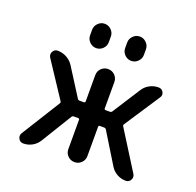

<svg xmlns="http://www.w3.org/2000/svg" viewBox="-129 -900 1036 1015"><g transform="rotate(20 389.0 -393.0)"><path d="M337.9 -491.2Q337.9 -513.7 353.5 -529.3Q369.1 -544.9 391.6 -544.9Q414.1 -544.9 429.7 -529.3Q445.3 -513.7 445.3 -491.2V-343.8Q445.3 -335.9 453.1 -335.9H476.6Q484.4 -335.9 488.3 -341.8L587.9 -497.1Q601.6 -519.5 625 -532.2Q648.4 -544.9 674.8 -544.9Q693.4 -544.9 702.1 -529.3Q706.1 -521.5 706.1 -514.6Q706.1 -505.9 700.2 -498L569.3 -298.8Q565.4 -293 569.3 -287.1L706.1 -69.3Q710.9 -61.5 710.9 -52.7Q710.9 -44.9 707 -38.1Q698.2 -21.5 679.7 -21.5Q653.3 -21.5 630.4 -34.2Q607.4 -46.9 593.8 -69.3L488.3 -241.2Q484.4 -247.1 476.6 -247.1H453.1Q445.3 -247.1 445.3 -240.2V-75.2Q445.3 -52.7 429.7 -37.1Q414.1 -21.5 391.6 -21.5Q369.1 -21.5 353.5 -37.1Q337.9 -52.7 337.9 -75.2V-240.2Q337.9 -247.1 330.1 -247.1H306.6Q298.8 -247.1 294.9 -241.2L189.5 -69.3Q175.8 -46.9 152.8 -34.2Q129.9 -21.5 103.5 -21.5Q85 -21.5 76.2 -38.1Q72.3 -44.9 72.3 -52.7Q72.3 -61.5 77.1 -69.3L212.9 -287.1Q216.8 -293 212.9 -298.8L82 -497.1Q77.1 -505.9 77.1 -513.7Q77.1 -521.5 81.1 -528.3Q89.8 -544.9 107.4 -544.9Q134.8 -544.9 158.2 -532.2Q181.6 -519.5 196.3 -497.1L294.9 -341.8Q298.8 -335.9 306.6 -335.9H330.1Q337.9 -335.9 337.9 -343.8ZM240.2 -679.7V-710.9Q240.2 -732.4 255.9 -748Q271.5 -763.7 293 -763.7Q314.5 -763.7 330.1 -748Q345.7 -732.4 345.7 -710.9V-679.7Q345.7 -658.2 330.1 -642.6Q314.5 -627 293 -627Q271.5 -627 255.9 -642.6Q240.2 -658.2 240.2 -679.7ZM437.5 -679.7V-710.9Q437.5 -732.4 453.1 -748Q468.8 -763.7 490.2 -763.7Q511.7 -763.7 527.3 -748Q543 -732.4 543 -710.9V-679.7Q543 -658.2 527.3 -642.6Q511.7 -627 490.2 -627Q468.8 -627 453.1 -642.6Q437.5 -658.2 437.5 -679.7Z"/></g></svg>

Font: Gen Jyuu Gothic Medium
Style: Regular
Weight: 500
Designer: [Source Han Sans]
Ryoko NISHIZUKA  (kana & ideographs); Paul D. Hunt (Latin, Greek & Cyrillic); Wenlong ZHANG  (bopomofo
Version: Version 1.002.20150607